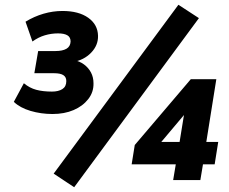

<svg xmlns="http://www.w3.org/2000/svg" viewBox="-20 -755 962 805"><path d="M200 -277Q152 -277 108 -290Q64 -303 38 -328L80 -406Q104 -386 132 -378.5Q160 -371 198 -371Q225 -371 241.5 -381.5Q258 -392 258 -415Q258 -432 245.5 -440Q233 -448 207 -448H124L140 -541H213Q242 -541 258.5 -550.5Q275 -560 276 -581Q276 -599 262.5 -607Q249 -615 223 -615Q195 -615 168 -607Q141 -599 116 -581L87 -664Q123 -686 162.5 -697.5Q202 -709 242 -709Q310 -709 350 -680.5Q390 -652 391 -605Q392 -565 362 -534Q332 -503 286 -495V-504Q313 -499 332 -485Q351 -471 361.5 -451Q372 -431 372 -406Q373 -369 350 -339.5Q327 -310 288.5 -293.5Q250 -277 200 -277ZM291 30 205 -27 728 -735 814 -679ZM706 0 717 -66H532L545 -147L780 -423H887L845 -160H895L880 -66H831L820 0ZM733 -160 757 -308H781L642 -143L640 -160Z"/></svg>

Font: Nunito Sans 12pt ExtraBold
Style: Italic
Weight: 800
Italic angle: -9°
Designer: Vernon Adams
Foundry: Vernon Adams
Version: Version 3.101;gftools[0.9.27]